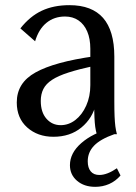

<svg xmlns="http://www.w3.org/2000/svg" viewBox="-20 -520 528 744"><path d="M187 10Q126 10 85.5 -26Q45 -62 45 -123Q45 -161 63 -190Q81 -219 118 -239.5Q155 -260 211.5 -275.5Q268 -291 346 -302V-265Q286 -252 245.5 -239Q205 -226 181.5 -210.5Q158 -195 148 -175Q138 -155 138 -129Q138 -85 160 -60Q182 -35 215 -35Q246 -35 272 -55Q298 -75 314 -110.5Q330 -146 330 -190V-331Q330 -370 318 -398Q306 -426 284 -441Q262 -456 232 -456Q190 -456 160 -431.5Q130 -407 116 -360L59 -410Q96 -457 142 -478.5Q188 -500 249 -500Q293 -500 325.5 -487.5Q358 -475 379.5 -450.5Q401 -426 412 -388.5Q423 -351 423 -301V-127Q423 -92 424 -69Q425 -46 427 -30.5Q429 -15 433 0H355Q351 -14 349 -28.5Q347 -43 346 -65.5Q345 -88 345 -123L352 -118Q339 -62 295.5 -26Q252 10 187 10ZM349 204Q306 204 278.5 180.5Q251 157 251 120Q251 73 295 34.5Q339 -4 411 -23L423 0Q369 19 344.5 44.5Q320 70 320 105Q320 130 331.5 144Q343 158 365 158Q380 158 397 151.5Q414 145 433 132L447 160Q428 182 403 193Q378 204 349 204Z"/></svg>

Font: Sutasoma
Style: Regular
Weight: 400
Designer: Izhar Fathurrohim, Akbar Rohmanto, Arusyal Khofiqoini
Foundry: Kiwari Kolektiv
Version: Version 1.102